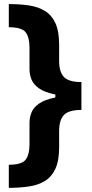

<svg xmlns="http://www.w3.org/2000/svg" viewBox="-20 -761 449 939"><path d="M23.1 -741.1Q76.7 -741.1 121.8 -734.4Q166.9 -727.6 199.9 -707.4Q233 -687.1 251.1 -647.5Q269.2 -608 269.2 -542.3V-463.4Q269.2 -408.7 293 -384.2Q316.8 -359.7 378.2 -359.7V-223.4Q316.8 -223.4 293 -198.9Q269.2 -174.4 269.2 -119.7V-41.2Q269.2 24.5 251.1 64.1Q233 103.7 199.9 123.9Q166.9 144.2 121.8 150.9Q76.7 157.7 23.1 157.7V44.7Q86.3 44.7 105.3 20.1Q124.3 -4.6 124.3 -56.5V-160.2Q124.3 -187.5 134.4 -211.8Q144.5 -236.2 171.9 -255Q199.2 -273.8 250.7 -284.4V-298.7Q199.2 -309.3 171.9 -328.1Q144.5 -346.9 134.4 -371.4Q124.3 -396 124.3 -423.3V-527Q124.3 -578.5 105.3 -603.2Q86.3 -627.8 23.1 -627.8Z"/></svg>

Font: Inter UI
Style: Bold
Weight: 700
Designer: Rasmus Andersson
Foundry: rsms
Version: 3.2;8d6f07862